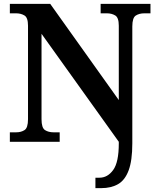

<svg xmlns="http://www.w3.org/2000/svg" viewBox="-20 -734 820 994"><path d="M474 240V186H495Q537 186 566 146Q595 106 595 9V0L195 -559V-117Q195 -72 213 -60.5Q231 -49 257 -49H289V0H31V-49H64Q89 -49 107 -60.5Q125 -72 125 -117V-601Q125 -643 106.5 -654Q88 -665 64 -665H31V-714H240L595 -216V-601Q595 -643 576.5 -654Q558 -665 534 -665H501V-714H759V-665H727Q701 -665 683 -653.5Q665 -642 665 -597V8Q665 97 646 148Q627 199 591 219.5Q555 240 504 240Z"/></svg>

Font: Noto Serif Tibetan SemiBold
Style: Regular
Weight: 600
Designer: Monotype Design Team
Foundry: Monotype Imaging Inc.
Version: Version 2.103; ttfautohint (v1.8.4.7-5d5b)